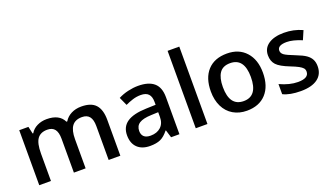

<svg xmlns="http://www.w3.org/2000/svg" viewBox="-69 -1261 3052 1771"><g transform="rotate(-20 1456.5 -375.0)"><path d="M537.1 0H421.9V-333Q421.9 -395 398.4 -425.5Q375 -456.1 325.2 -456.1Q258.8 -456.1 227.8 -412.8Q196.8 -369.6 196.8 -269V0H82V-540H171.9L188 -469.2H193.8Q216.3 -507.8 259 -528.8Q301.8 -549.8 353 -549.8Q477.5 -549.8 518.1 -464.8H525.9Q549.8 -504.9 593.3 -527.3Q636.7 -549.8 692.9 -549.8Q789.6 -549.8 833.7 -501Q877.9 -452.1 877.9 -352.1V0H763.2V-333Q763.2 -395 739.5 -425.5Q715.8 -456.1 666 -456.1Q599.1 -456.1 568.1 -414.3Q537.1 -372.6 537.1 -286.1Z M1376 0 1353 -75.2H1349.1Q1310.1 -25.9 1270.5 -8.1Q1231 9.8 1168.9 9.8Q1089.4 9.8 1044.7 -33.2Q1000 -76.2 1000 -154.8Q1000 -238.3 1062 -280.8Q1124 -323.2 1251 -327.1L1344.2 -330.1V-358.9Q1344.2 -410.6 1320.1 -436.3Q1295.9 -461.9 1245.1 -461.9Q1203.6 -461.9 1165.5 -449.7Q1127.4 -437.5 1092.3 -420.9L1055.2 -502.9Q1099.1 -525.9 1151.4 -537.8Q1203.6 -549.8 1250 -549.8Q1353 -549.8 1405.5 -504.9Q1458 -460 1458 -363.8V0ZM1205.1 -78.1Q1267.6 -78.1 1305.4 -113Q1343.3 -147.9 1343.3 -210.9V-257.8L1273.9 -254.9Q1192.9 -252 1156 -227.8Q1119.1 -203.6 1119.1 -153.8Q1119.1 -117.7 1140.6 -97.9Q1162.1 -78.1 1205.1 -78.1Z M1732.9 0H1618.2V-759.8H1732.9Z M2376 -271Q2376 -138.7 2308.1 -64.5Q2240.2 9.8 2119.1 9.8Q2043.5 9.8 1985.4 -24.4Q1927.2 -58.6 1896 -122.6Q1864.7 -186.5 1864.7 -271Q1864.7 -402.3 1932.1 -476.1Q1999.5 -549.8 2122.1 -549.8Q2239.3 -549.8 2307.6 -474.4Q2376 -398.9 2376 -271ZM1982.9 -271Q1982.9 -84 2121.1 -84Q2257.8 -84 2257.8 -271Q2257.8 -456.1 2120.1 -456.1Q2047.9 -456.1 2015.4 -408.2Q1982.9 -360.4 1982.9 -271Z M2870.6 -153.8Q2870.6 -74.7 2813 -32.5Q2755.4 9.8 2647.9 9.8Q2540 9.8 2474.6 -22.9V-122.1Q2569.8 -78.1 2651.9 -78.1Q2757.8 -78.1 2757.8 -142.1Q2757.8 -162.6 2746.1 -176.3Q2734.4 -189.9 2707.5 -204.6Q2680.7 -219.2 2632.8 -237.8Q2539.6 -273.9 2506.6 -310.1Q2473.6 -346.2 2473.6 -403.8Q2473.6 -473.1 2529.5 -511.5Q2585.4 -549.8 2681.6 -549.8Q2776.9 -549.8 2861.8 -511.2L2824.7 -424.8Q2737.3 -460.9 2677.7 -460.9Q2586.9 -460.9 2586.9 -409.2Q2586.9 -383.8 2610.6 -366.2Q2634.3 -348.6 2713.9 -317.9Q2780.8 -292 2811 -270.5Q2841.3 -249 2856 -220.9Q2870.6 -192.9 2870.6 -153.8Z"/></g></svg>

Font: f0_46533          
Style: Regular
Weight: 600
Foundry: Ascender Corporation
Version: Version 1.10